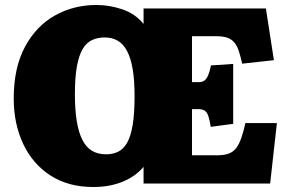

<svg xmlns="http://www.w3.org/2000/svg" viewBox="-20 -735 1149 769"><path d="M354 14Q253 14 181.5 -32.5Q110 -79 72.5 -159.5Q35 -240 35 -340Q35 -464 80 -547.5Q125 -631 200 -673Q275 -715 366 -715Q419 -715 470.5 -697.5Q522 -680 555 -639V-701H1045L1077 -494L950 -480Q943 -511 936 -532Q929 -553 917.5 -566Q906 -579 889 -584.5Q872 -590 845 -590H749V-406H776Q789 -406 798 -412Q807 -418 813.5 -433Q820 -448 825 -473L914 -479V-239L824 -227Q820 -254 814.5 -270Q809 -286 799.5 -292Q790 -298 774 -298H749V-113H849Q878 -113 896.5 -120Q915 -127 926.5 -142.5Q938 -158 946.5 -182.5Q955 -207 963 -242H1089L1062 0H555V-67Q525 -30 473 -8Q421 14 354 14ZM405 -117Q432 -117 453.5 -127.5Q475 -138 489.5 -164Q504 -190 511.5 -235.5Q519 -281 519 -350Q519 -413 511.5 -457.5Q504 -502 489 -530.5Q474 -559 451.5 -572Q429 -585 399 -585Q371 -585 348.5 -574.5Q326 -564 311 -538.5Q296 -513 288 -469Q280 -425 280 -358Q280 -295 287.5 -249.5Q295 -204 310 -174.5Q325 -145 348.5 -131Q372 -117 405 -117Z"/></svg>

Font: Literata Black
Style: Regular
Weight: 900
Designer: Latin by Veronika Burian and Jose Scaglione. Greek by Irene Vlachou. Cyrillic by Vera Evstafieva.
Foundry: TypeTogether
Version: Version 3.103;gftools[0.9.29]